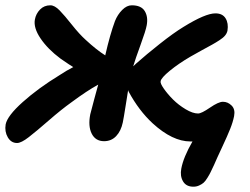

<svg xmlns="http://www.w3.org/2000/svg" viewBox="-28 -538 937 721"><path d="M36.1 -1Q13.7 -1 1.2 -22.5Q-11.2 -43.9 -6.8 -70.8Q-0.5 -103 57.6 -155Q115.7 -207 195.8 -255.9Q219.7 -272 247.1 -286.1Q237.3 -291.5 199.2 -317.9Q151.4 -353.5 124.3 -393.6Q97.2 -433.6 103 -464.8Q106.9 -486.3 122.3 -502.2Q137.7 -518.1 161.1 -518.1Q177.2 -518.1 195.8 -499Q214.4 -480 242.2 -444.8Q270 -409.7 293.9 -388.2Q334.5 -350.6 367.2 -330.1Q385.3 -409.2 403.8 -459Q413.6 -483.4 430.9 -500.7Q448.2 -518.1 466.8 -518.1Q502.4 -518.1 515.6 -496.3Q528.8 -474.6 522.9 -442.9Q519.5 -423.3 500 -370.1Q480.5 -316.9 472.2 -289.1Q474.1 -291 478.5 -294.9Q482.9 -298.8 484.9 -300.8Q520.5 -332.5 572 -373.3Q623.5 -414.1 661.1 -437Q743.2 -487.8 780.8 -487.8Q807.6 -487.8 819.1 -469.2Q830.6 -450.7 826.2 -422.9Q824.2 -413.1 817.1 -404.5Q810.1 -396 796.1 -387Q782.2 -377.9 768.6 -370.4Q754.9 -362.8 730.2 -349.4Q705.6 -335.9 687 -325.2Q642.6 -299.3 609.9 -272.5Q577.1 -245.6 575.2 -232.9Q573.2 -225.1 587.2 -205.1Q601.1 -185.1 621.8 -164.3Q642.6 -143.6 669.2 -127.7Q695.8 -111.8 715.8 -111.8Q728.5 -111.8 760.5 -133.8Q792.5 -155.8 809.1 -155.8Q827.6 -155.8 841.8 -141.6Q856 -127.4 851.1 -102.1Q846.7 -79.6 836.4 -54Q826.2 -28.3 806.2 14.4Q786.1 57.1 775.9 81.1Q766.6 100.6 762.9 108.4Q759.3 116.2 751 129.6Q742.7 143.1 736.3 148.4Q730 153.8 720 158.4Q710 163.1 698.2 163.1Q670.9 163.1 659.2 142.8Q647.5 122.6 652.8 95.2Q660.6 52.7 694.8 -6.8H687Q619.6 -6.8 544.9 -75.2Q493.7 -122.6 455.1 -193.8Q454.6 -194.8 454.1 -196.8Q453.6 -198.7 453.1 -199.2Q451.2 -187.5 443.8 -140.9Q436.5 -94.2 433.1 -78.1Q426.3 -45.9 408.2 -26.9Q390.1 -7.8 362.8 -7.8Q330.6 -7.8 316.4 -36.1Q302.2 -64.5 311 -108.9Q314.5 -124 325.7 -164.8Q336.9 -205.6 340.8 -220.2Q298.8 -197.3 240.2 -153.8Q203.1 -127.4 156 -86.4Q108.9 -45.4 80.3 -23.2Q51.8 -1 36.1 -1Z"/></svg>

Font: Shantell Sans Irregular
Style: Italic
Weight: 600
Italic angle: -11.31°
Designer: Stephen Nixon, Anya Danilova, Shantell Martin
Foundry: Arrow Type
Version: Version 1.006;[9816181b4]